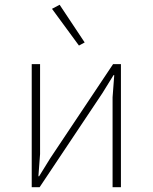

<svg xmlns="http://www.w3.org/2000/svg" viewBox="-20 -785 640 805"><path d="M113 -516H148V-139L141 -46H144L191 -122L454 -516H487V0H452V-377L459 -470H456L409 -394L146 0H113ZM198 -748 230 -765 335 -607 311 -594Z"/></svg>

Font: IBM Plex Mono ExtLt
Style: Regular
Weight: 200
Monospace: yes
Designer: Mike Abbink, Paul van der Laan, Pieter van Rosmalen
Foundry: Bold Monday
Version: Version 2.3